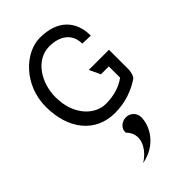

<svg xmlns="http://www.w3.org/2000/svg" viewBox="-272 -675 1084 1084"><g transform="rotate(-45 270.0 -133.5)"><path d="M366 132C366 98 338 71 304 71C270 71 239 98 242 132C304 193 264 277 190 323C313 300 366 202 366 132ZM506 -266H345L376 -200H439V-110C398 -80 345 -62 278 -62C192 -62 103 -145 103 -290C103 -405 173 -518 282 -518C364 -518 424 -477 424 -397L490 -395C490 -513 418 -590 278 -590C160 -590 26 -465 26 -290C26 -112 122 11 278 11C363 11 432 -16 487 -53C502 -63 506 -104 506 -104Z"/></g></svg>

Font: Charger
Style: Regular
Weight: 400
Designer: Jasper
Foundry: Cannot Into Space Fonts
Version: Version 0.98